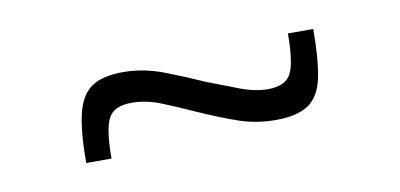

<svg xmlns="http://www.w3.org/2000/svg" viewBox="-29 -414 467 224"><g transform="rotate(-10 204.0 -302.0)"><path d="M60 -248Q60 -284 65 -305.5Q70 -327 83 -336Q96 -345 121 -345Q145 -345 169.5 -335.5Q194 -326 214 -317Q230 -311 249 -303.5Q268 -296 284 -296Q305 -296 311.5 -309Q318 -322 318 -356H348Q348 -320 343.5 -298.5Q339 -277 325.5 -268Q312 -259 287 -259Q264 -259 243.5 -266Q223 -273 196 -285Q174 -295 157.5 -301.5Q141 -308 124 -308Q103 -308 96.5 -295Q90 -282 90 -248Z"/></g></svg>

Font: Saira ExtraCondensed ExtraLight
Style: Regular
Weight: 250
Width: 2
Designer: Hector Gatti with collaboration of the Omnibus-Type team
Foundry: Omnibus-Type
Version: Version 1.101